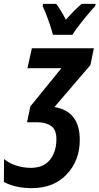

<svg xmlns="http://www.w3.org/2000/svg" viewBox="-36 -964 515 994"><path d="M339 -784Q356 -812 394.5 -860Q433 -908 457 -933L459 -944H387Q370 -930 349 -909Q328 -888 305 -862Q278 -914 255 -944H187L185 -932Q199 -903 215 -858Q231 -813 238 -784ZM377 -240Q377 -388 246 -410L432 -627L450 -714H129L106 -611H282L121 -413L104 -331H158Q202 -331 229 -311.5Q256 -292 256 -244Q256 -178 222.5 -136.5Q189 -95 123 -95Q86 -95 48 -107Q10 -119 -15 -141L-16 -22Q16 -5 52.5 2.5Q89 10 129 10Q242 10 309.5 -61.5Q377 -133 377 -240Z"/></svg>

Font: Noto Sans Display Condensed
Style: Bold Italic
Weight: 700
Width: 3
Designer: Monotype Design team
Foundry: Monotype Imaging Inc.
Version: 1.000